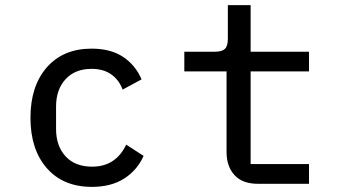

<svg xmlns="http://www.w3.org/2000/svg" viewBox="-20 -718 1320 750"><path d="M99 -258Q99 -382 163 -455Q227 -528 338 -528Q412 -528 460.5 -496Q509 -464 533 -408L459 -368Q445 -406 414.5 -427.5Q384 -449 338 -449Q273 -449 236 -408.5Q199 -368 199 -302V-214Q199 -148 236 -107.5Q273 -67 340 -67Q432 -67 473 -153L541 -109Q516 -53 465 -20.5Q414 12 339 12Q227 12 163 -61Q99 -134 99 -258Z M865 -124V-439H700V-516H820Q847 -516 858.5 -527Q870 -538 870 -566V-698H959V-516H1187V-439H959V-77H1187V0H988Q927 0 896 -34Q865 -68 865 -124Z"/></svg>

Font: Writer
Style: Regular
Weight: 400
Monospace: yes
Designer: Mike Abbink, Paul van der Laan, Pieter van Rosmalen
Foundry: Bold Monday
Version: Version 2.001 2020